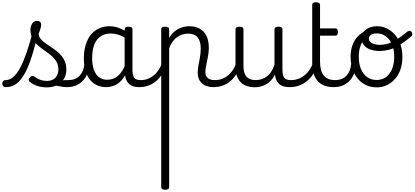

<svg xmlns="http://www.w3.org/2000/svg" viewBox="-109 -750 3649 1690"><path d="M-57 17Q-73 17 -81 7.5Q-89 -2 -89 -14Q-89 -26 -81.5 -35.5Q-74 -45 -58 -45Q-23 -45 9 -73Q41 -101 70 -156Q99 -211 127 -293Q155 -375 183 -483L227 -471Q201 -349 172 -257Q143 -165 109.5 -104Q76 -43 35 -13Q-6 17 -57 17ZM302 19Q258 19 218.5 6Q179 -7 151 -32Q144 -39 144 -49Q144 -59 156 -70Q165 -80 173 -82Q181 -84 191 -77Q218 -58 244 -48Q270 -38 307 -38Q352 -38 378.5 -66Q405 -94 405 -139Q405 -179 387.5 -208Q370 -237 342 -260.5Q314 -284 282 -306Q250 -328 222 -353Q194 -378 176.5 -410.5Q159 -443 159 -487Q159 -519 174 -542.5Q189 -566 217 -566Q234 -566 243.5 -557.5Q253 -549 253 -533Q253 -519 247.5 -498.5Q242 -478 231 -453Q232 -427 249.5 -406.5Q267 -386 295 -366.5Q323 -347 354 -326.5Q385 -306 412.5 -280Q440 -254 457.5 -219.5Q475 -185 475 -138Q475 -68 427.5 -24.5Q380 19 302 19ZM480 17Q452 17 426.5 11.5Q401 6 377 3.5Q353 1 326 12L347 -14Q383 -30 407.5 -36.5Q432 -43 452 -44Q472 -45 493 -45Q502 -45 505 -35.5Q508 -26 505.5 -14Q503 -2 496 7.5Q489 17 480 17Z M480 17Q468 17 462 7.5Q456 -2 457 -14Q458 -26 467 -35.5Q476 -45 493 -45Q524 -45 549 -55Q574 -65 592 -83.5Q610 -102 620.5 -128Q631 -154 634 -186Q635 -199 646 -203.5Q657 -208 667.5 -203.5Q678 -199 677 -186Q674 -137 658.5 -99.5Q643 -62 617 -36Q591 -10 556.5 3.5Q522 17 480 17Z M824 17Q767 17 723 -11.5Q679 -40 654 -96.5Q629 -153 629 -236Q629 -287 639 -330.5Q649 -374 667.5 -409Q686 -444 714 -468.5Q742 -493 777.5 -506Q813 -519 856 -519Q896 -519 936 -504.5Q976 -490 1010 -465V-403Q971 -433 935 -444Q899 -455 861 -455Q832 -455 807.5 -446Q783 -437 763.5 -420Q744 -403 730 -377Q716 -351 709 -317Q702 -283 702 -240Q702 -182 716.5 -138.5Q731 -95 761 -71.5Q791 -48 835 -48Q870 -48 902 -64Q934 -80 960.5 -117Q987 -154 1004 -215L1022 -163Q1000 -88 966 -49Q932 -10 895 3.5Q858 17 824 17ZM1116 17Q1083 17 1058 7.5Q1033 -2 1017.5 -21.5Q1002 -41 995 -69.5Q988 -98 988 -136V-491Q988 -503 996.5 -509Q1005 -515 1023 -515Q1040 -515 1048.5 -509.5Q1057 -504 1057 -492V-136Q1057 -88 1072 -66.5Q1087 -45 1129 -45Q1137 -45 1141.5 -35.5Q1146 -26 1145 -14Q1144 -2 1137 7.5Q1130 17 1116 17Z M1115 17Q1103 17 1097 7.5Q1091 -2 1092 -14Q1093 -26 1102 -35.5Q1111 -45 1128 -45Q1163 -45 1192 -56Q1221 -67 1245 -87Q1269 -107 1286.5 -133.5Q1304 -160 1315 -189Q1320 -202 1330 -201Q1340 -200 1347.5 -191Q1355 -182 1352 -172Q1339 -131 1317 -96.5Q1295 -62 1265.5 -36.5Q1236 -11 1198.5 3Q1161 17 1115 17Z M1344 920Q1327 920 1318.5 914.5Q1310 909 1310 898V-493Q1310 -504 1318.5 -509.5Q1327 -515 1344 -515Q1362 -515 1371 -509.5Q1380 -504 1380 -493V-416Q1401 -452 1429 -474.5Q1457 -497 1490 -508Q1523 -519 1557 -519Q1609 -519 1647.5 -498.5Q1686 -478 1707.5 -436Q1729 -394 1729 -329Q1729 -305 1726 -282Q1723 -259 1718.5 -237Q1714 -215 1709.5 -194Q1705 -173 1702 -153Q1699 -133 1699 -114Q1699 -82 1719 -63.5Q1739 -45 1782 -45Q1794 -45 1799.5 -35.5Q1805 -26 1804 -14Q1803 -2 1794.5 7.5Q1786 17 1770 17Q1704 17 1667.5 -17.5Q1631 -52 1631 -111Q1631 -129 1633.5 -149Q1636 -169 1640.5 -190Q1645 -211 1649 -233.5Q1653 -256 1655.5 -278.5Q1658 -301 1658 -324Q1658 -386 1631 -420Q1604 -454 1547 -454Q1523 -454 1499 -447Q1475 -440 1453 -425.5Q1431 -411 1412.5 -386Q1394 -361 1380 -326V898Q1380 909 1371 914.5Q1362 920 1344 920Z M1769 17Q1757 17 1751 7.5Q1745 -2 1746 -14Q1747 -26 1756 -35.5Q1765 -45 1782 -45Q1817 -45 1846 -56Q1875 -67 1899 -87Q1923 -107 1940.5 -133.5Q1958 -160 1969 -189Q1974 -202 1984 -201Q1994 -200 2001.5 -191Q2009 -182 2006 -172Q1993 -131 1971 -96.5Q1949 -62 1919.5 -36.5Q1890 -11 1852.5 3Q1815 17 1769 17Z M2133 18Q2080 18 2042 -2Q2004 -22 1984 -63Q1964 -104 1964 -166V-492Q1964 -504 1972.5 -509.5Q1981 -515 1998 -515Q2016 -515 2025 -509.5Q2034 -504 2034 -492V-169Q2034 -129 2045.5 -101Q2057 -73 2081 -59Q2105 -45 2142 -45Q2171 -45 2196.5 -54Q2222 -63 2243.5 -80Q2265 -97 2281 -123Q2297 -149 2307 -182V-493Q2307 -504 2315.5 -509.5Q2324 -515 2342 -515Q2359 -515 2368 -509.5Q2377 -504 2377 -493V-139Q2377 -87 2392.5 -66Q2408 -45 2451 -45Q2462 -45 2468 -35.5Q2474 -26 2473 -14Q2472 -2 2463.5 7.5Q2455 17 2438 17Q2410 17 2388.5 11Q2367 5 2352 -7.5Q2337 -20 2327 -38Q2317 -56 2313 -81L2311 -92Q2296 -63 2277 -42.5Q2258 -22 2235 -8.5Q2212 5 2186.5 11.5Q2161 18 2133 18Z M2440 17Q2428 17 2422 7.5Q2416 -2 2417 -14Q2418 -26 2427 -35.5Q2436 -45 2453 -45Q2488 -45 2518.5 -56.5Q2549 -68 2573.5 -88.5Q2598 -109 2617 -137.5Q2636 -166 2647 -199Q2652 -212 2662.5 -211Q2673 -210 2681 -202Q2689 -194 2685 -183Q2672 -137 2648.5 -100Q2625 -63 2593.5 -37Q2562 -11 2523.5 3Q2485 17 2440 17Z M2829 17Q2779 17 2743.5 2.5Q2708 -12 2684.5 -40Q2661 -68 2650 -109Q2639 -150 2639 -202V-708Q2639 -719 2647 -724.5Q2655 -730 2672 -730Q2690 -730 2699 -724.5Q2708 -719 2708 -708V-500H2842Q2854 -500 2859.5 -493Q2865 -486 2865 -468Q2865 -451 2859.5 -443.5Q2854 -436 2842 -436H2708V-208Q2708 -171 2715 -141Q2722 -111 2737.5 -89.5Q2753 -68 2778.5 -56.5Q2804 -45 2841 -45Q2853 -45 2859 -35.5Q2865 -26 2864 -14Q2863 -2 2854.5 7.5Q2846 17 2829 17Z M2828 17Q2816 17 2810 7.5Q2804 -2 2805 -14Q2806 -26 2815 -35.5Q2824 -45 2841 -45Q2872 -45 2897 -55Q2922 -65 2940 -83.5Q2958 -102 2968.5 -128Q2979 -154 2982 -186Q2983 -199 2994 -203.5Q3005 -208 3015.5 -203.5Q3026 -199 3025 -186Q3022 -137 3006.5 -99.5Q2991 -62 2965 -36Q2939 -10 2904.5 3.5Q2870 17 2828 17Z M3206 19Q3138 19 3086.5 -15.5Q3035 -50 3006 -110.5Q2977 -171 2977 -250Q2977 -305 2993 -351Q3009 -397 3040.5 -430Q3072 -463 3118 -481.5Q3164 -500 3224 -500L3223 -463Q3183 -463 3151 -448Q3119 -433 3096 -404.5Q3073 -376 3061 -337.5Q3049 -299 3049 -250Q3049 -189 3068 -143Q3087 -97 3122.5 -71.5Q3158 -46 3206 -46Q3242 -46 3270.5 -60.5Q3299 -75 3319 -102Q3339 -129 3350 -166.5Q3361 -204 3361 -250Q3361 -315 3340.5 -361Q3320 -407 3285.5 -431.5Q3251 -456 3210 -456Q3176 -456 3157 -444Q3138 -432 3138 -410Q3138 -391 3153 -378.5Q3168 -366 3190 -360.5Q3212 -355 3234 -355Q3268 -355 3303 -365Q3338 -375 3380.5 -401Q3423 -427 3479 -473Q3489 -481 3499 -479Q3509 -477 3514.5 -468Q3520 -459 3520 -448Q3520 -437 3510 -429Q3448 -377 3399.5 -349Q3351 -321 3311 -311Q3271 -301 3232 -301Q3193 -301 3156 -312.5Q3119 -324 3096 -350Q3073 -376 3073 -418Q3073 -448 3091.5 -470.5Q3110 -493 3141.5 -506Q3173 -519 3210 -519Q3271 -519 3321.5 -485.5Q3372 -452 3402.5 -391.5Q3433 -331 3433 -250Q3433 -203 3422.5 -161.5Q3412 -120 3391.5 -87Q3371 -54 3343 -30.5Q3315 -7 3280.5 6Q3246 19 3206 19Z"/></svg>

Font: Playwrite BE WAL Light
Style: Regular
Weight: 300
Version: Version 1.002